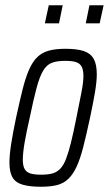

<svg xmlns="http://www.w3.org/2000/svg" viewBox="-20 -704 415 732"><path d="M136 8Q93 8 66 0Q39 -8 27.5 -28Q16 -48 16 -84Q16 -113 22.5 -155Q29 -197 41 -254Q55 -319 66.5 -364.5Q78 -410 91.5 -440Q105 -470 123 -487Q141 -504 166.5 -511Q192 -518 229 -518Q273 -518 299 -509.5Q325 -501 337 -480Q349 -459 349 -421Q349 -393 342 -351.5Q335 -310 323 -254Q309 -189 297.5 -144Q286 -99 272.5 -69.5Q259 -40 241 -22.5Q223 -5 198 1.5Q173 8 136 8ZM136 -38Q162 -38 179 -42.5Q196 -47 209 -60Q222 -73 231.5 -97.5Q241 -122 250.5 -160Q260 -198 271 -254Q283 -313 290.5 -351.5Q298 -390 298 -414Q298 -438 291 -450.5Q284 -463 269 -467.5Q254 -472 229 -472Q197 -472 177.5 -464.5Q158 -457 144.5 -434.5Q131 -412 119.5 -369Q108 -326 93 -254Q80 -197 73.5 -158.5Q67 -120 67 -95Q67 -72 74 -59.5Q81 -47 96.5 -42.5Q112 -38 136 -38ZM307 -615 321 -684H375L360 -615ZM151 -615 166 -684H219L205 -615Z"/></svg>

Font: Saira ExtraCondensed Light
Style: Italic
Weight: 300
Width: 2
Italic angle: -12°
Designer: Hector Gatti with collaboration of the Omnibus-Type team
Foundry: Omnibus-Type
Version: Version 1.101